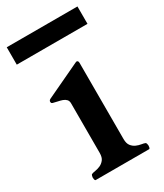

<svg xmlns="http://www.w3.org/2000/svg" viewBox="-178 -722 672 789"><g transform="rotate(-30 158.5 -327.5)"><path d="M34.2 0Q31.2 -1 30.3 -6.6Q29.3 -12.2 29.3 -15.1Q29.3 -17.6 30.8 -22.7Q32.2 -27.8 34.2 -28.8Q40.5 -31.7 52.2 -33.4Q64 -35.2 75.7 -40.3Q87.4 -45.4 96.2 -56.4Q105 -67.4 105 -88.9V-323.7Q105 -335.4 98.6 -342Q92.3 -348.6 82.5 -352.1Q72.8 -355.5 61.5 -357.7Q50.3 -359.9 40 -362.8Q37.1 -363.8 35.4 -365.5Q33.7 -367.2 33.7 -372.6Q33.7 -375 35.2 -377.4Q36.6 -379.9 41 -382.3L202.6 -458.5Q204.6 -459.5 206.8 -460.4Q209 -461.4 210 -461.4Q218.3 -461.4 218.3 -449.7V-88.9Q218.3 -67.4 227.1 -56.4Q235.8 -45.4 247.6 -40.3Q259.3 -35.2 271 -33.4Q282.7 -31.7 289.1 -28.8Q291 -27.8 292.5 -22.7Q293.9 -17.6 293.9 -15.1Q293.9 -12.2 293 -6.6Q292 -1 289.1 0H34.2ZM-8.8 -655.3H326.7V-572.8H-8.8Z"/></g></svg>

Font: Cardo
Style: Bold
Weight: 700
Designer: David J. Perry
Foundry: David J. Perry
Version: Version 1.0011